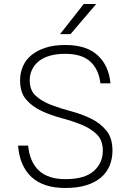

<svg xmlns="http://www.w3.org/2000/svg" viewBox="-20 -930 650 956"><path d="M305 6Q196 6 137 -48.5Q78 -103 70 -205H120Q128 -123 174 -80.5Q220 -38 305 -38Q401 -38 446.5 -78Q492 -118 492 -180Q492 -232 461.5 -261.5Q431 -291 385 -309.5Q339 -328 286 -342Q233 -356 187 -377.5Q141 -399 110.5 -434Q80 -469 80 -530Q80 -567 94 -599.5Q108 -632 136.5 -655.5Q165 -679 207 -692.5Q249 -706 305 -706Q411 -706 466.5 -654.5Q522 -603 530 -515H480Q472 -584 430 -623Q388 -662 305 -662Q260 -662 226.5 -652Q193 -642 171.5 -624Q150 -606 139 -582Q128 -558 128 -530Q128 -480 158.5 -452.5Q189 -425 235 -407.5Q281 -390 334 -376Q387 -362 433 -339.5Q479 -317 509.5 -280Q540 -243 540 -180Q540 -139 525.5 -104.5Q511 -70 482 -45.5Q453 -21 409 -7.5Q365 6 305 6ZM397 -910H459L331 -760H279Z"/></svg>

Font: Retni Sans Light
Style: Regular
Weight: 300
Designer: Vitaly Kuzmin
Foundry: ParaType Ltd.
Version: Version 1.00;March 2, 2019;FontCreator 11.5.0.2425 64-bit; t